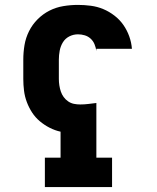

<svg xmlns="http://www.w3.org/2000/svg" viewBox="-20 -763 640 783"><path d="M163 0V-120H227V-226Q204 -231 182.5 -242Q161 -253 142.5 -268.5Q124 -284 111 -304Q98 -324 89.5 -346.5Q81 -369 78 -393Q75 -417 75 -441V-520Q75 -550 80 -579.5Q85 -609 98.5 -636Q112 -663 133.5 -684.5Q155 -706 181.5 -719.5Q208 -733 238 -738Q268 -743 298 -743Q324 -743 350.5 -739.5Q377 -736 401 -726Q425 -716 446.5 -699.5Q468 -683 483 -661.5Q498 -640 507 -615Q516 -590 518 -564H373V-555Q371 -569 365.5 -582.5Q360 -596 349.5 -605.5Q339 -615 325.5 -619Q312 -623 298 -623Q279 -623 262.5 -614.5Q246 -606 236.5 -590.5Q227 -575 223.5 -556.5Q220 -538 220 -520V-441Q220 -428 222 -415Q224 -402 228 -390Q232 -378 239.5 -367.5Q247 -357 258 -349.5Q269 -342 281.5 -339.5Q294 -337 307 -337Q324 -337 340 -339Q356 -341 373 -343V-120H437V0Z"/></svg>

Font: Iosevka Slab Heavy Extended
Style: Regular
Weight: 900
Width: 7
Monospace: yes
Designer: Belleve Invis
Foundry: Belleve Invis
Version: Version 11.1.0; ttfautohint (v1.8.3)